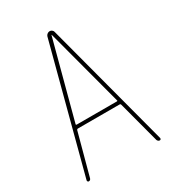

<svg xmlns="http://www.w3.org/2000/svg" viewBox="-176 -833 853 937"><g transform="rotate(-30 250.0 -365.0)"><path d="M131.8 -275.4Q129.9 -270.5 134.8 -269.5H361.3Q367.2 -269.5 364.3 -275.4L249 -709Q249 -710 248 -710Q247.1 -710 247.1 -709ZM47.9 0Q44.9 0 42.5 -2.9Q40 -5.9 41 -9.8L226.6 -713.9Q228.5 -720.7 234.9 -725.6Q241.2 -730.5 248.5 -730.5Q255.9 -730.5 261.7 -725.6Q267.6 -720.7 268.6 -713.9L455.1 -9.8Q456.1 -5.9 454.1 -2.9Q452.1 0 448.2 0Q439.5 0 434.6 -9.8L372.1 -245.1Q371.1 -250 366.2 -250H129.9Q126 -250 124 -245.1L60.5 -9.8Q57.6 0 47.9 0Z"/></g></svg>

Font: Rounded-X Mgen+ 2m thin
Style: Regular
Weight: 100
Designer: [Source Han Sans]
Ryoko NISHIZUKA  (kana & ideographs); Paul D. Hunt (Latin, Greek & Cyrillic); Wenlong ZHANG  (bopomofo
Version: Version 1.059.20150602